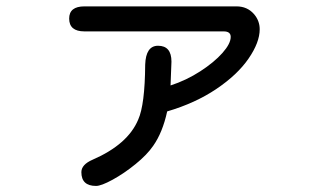

<svg xmlns="http://www.w3.org/2000/svg" viewBox="-20 -535 1040 614"><path d="M717.8 -417Q717.8 -434.6 695.3 -434.6H250Q201.2 -434.6 201.2 -475.6Q201.2 -514.6 250 -514.6H736.3Q770.5 -514.6 792 -490.2Q810.5 -468.8 810.5 -441.4Q810.5 -399.4 774.9 -347.7Q739.3 -295.9 671.9 -250.5Q604.5 -205.1 514.6 -178.7Q500 -111.3 469.7 -68.4Q450.2 -40 413.6 -10.3Q377 19.5 340.3 39.6Q303.7 59.6 287.1 59.6Q240.2 59.6 240.2 15.6Q240.2 -8.8 276.4 -24.4Q388.7 -73.2 421.9 -152.3Q443.4 -200.2 444.3 -328.1Q446.3 -388.7 485.4 -388.7Q528.3 -388.7 528.3 -337.9L525.4 -261.7Q576.2 -278.3 620.6 -307.1Q665 -335.9 691.4 -365.7Q717.8 -395.5 717.8 -417Z"/></svg>

Font: FakePearl
Style: Regular
Weight: 400
Version: Version 1.2